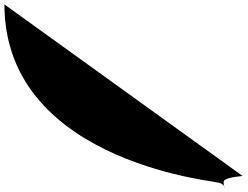

<svg xmlns="http://www.w3.org/2000/svg" viewBox="-20 -20 1119 868"><path d="M0 0C0 738 1030 804 951 804C1012 804 991 859 991 802C991 779 1098 775 1076 775Z"/></svg>

Font: Squarish
Style: BoldIt
Weight: 400
Foundry: Cannot Into Space Fonts
Version: Version 0.272